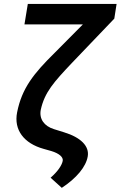

<svg xmlns="http://www.w3.org/2000/svg" viewBox="-20 -747 601 957"><path d="M561.1 -727.3H118.6L101.9 -625.4H393.1L252.1 -483.3C147.7 -380.3 89.1 -307.2 65.3 -187.1C47.9 -99.8 99.1 -32.3 197.4 -5L236.2 6C274.9 17.8 296.2 36.2 292.6 55C288.4 76.7 268.1 107.6 232.2 138.8L288 189.3C361.2 141.3 408.7 84.2 417.3 32.7C426.1 -18.5 382.8 -62.1 299 -87.7L248.9 -103.3C200.3 -118.3 174.4 -154.1 183.2 -199.6C202.1 -287.3 249.6 -339.1 338.1 -432.9L549.7 -654.1Z"/></svg>

Font: Magic Ui Pro Semi Bold
Style: Italic
Weight: 600
Italic angle: -9.39999°
Designer: Stefan Endress, Andreas Faust
Version: Version 1.000;FEAKit 1.0